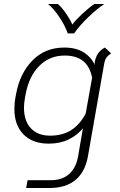

<svg xmlns="http://www.w3.org/2000/svg" viewBox="-20 -719 601 961"><path d="M536 -452Q520 -441 512.5 -430Q505 -419 502 -403L420 64Q406 142 357.5 182Q309 222 228 222H111L118 183H235Q291 183 326 152Q361 121 371 63L395 -77Q367 -42 323.5 -21Q280 0 224 0Q143 0 97.5 -46.5Q52 -93 52 -173Q52 -205 57 -230L61 -251Q80 -353 143 -417Q206 -481 302 -481Q361 -481 399.5 -456.5Q438 -432 455 -392L453 -401Q458 -433 470.5 -451Q483 -469 505 -481ZM409 -151 441 -330Q420 -441 304 -441Q229 -441 177.5 -390Q126 -339 109 -251L105 -230Q100 -200 100 -180Q100 -114 134.5 -77Q169 -40 231 -40Q294 -40 337.5 -68.5Q381 -97 409 -151ZM220 -699H270Q291 -680 312.5 -648.5Q334 -617 342 -596Q356 -616 389.5 -647.5Q423 -679 452 -699H502Q467 -676 422.5 -633.5Q378 -591 351 -552H319Q305 -592 276 -635Q247 -678 220 -699Z"/></svg>

Font: KoHo Light
Style: Italic
Weight: 300
Italic angle: -10°
Version: Version 1.000; ttfautohint (v1.6)